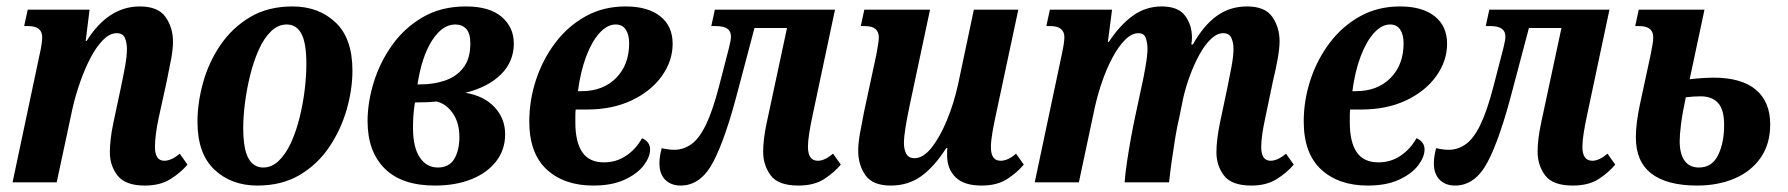

<svg xmlns="http://www.w3.org/2000/svg" viewBox="-20 -566 5551 596"><path d="M430 10Q369 10 345 -21Q321 -52 321 -93Q321 -111 323.5 -134Q326 -157 332 -185L355 -293Q363 -331 368.5 -361.5Q374 -392 374 -414Q374 -432 368 -447.5Q362 -463 342 -463Q321 -463 300 -442Q279 -421 261 -386.5Q243 -352 228.5 -310.5Q214 -269 205 -229L156 0H19L103 -397Q107 -414 109 -428Q111 -442 111 -450Q111 -485 68 -485H55L66 -536H258L246 -439H249Q316 -546 414 -546Q471 -546 494 -513Q517 -480 517 -437Q517 -414 511.5 -384Q506 -354 498 -316L473 -202Q467 -175 464 -151Q461 -127 461 -110Q461 -67 490 -67Q512 -67 538 -89L562 -55Q541 -30 509 -10Q477 10 430 10Z M779 10Q698 10 645.5 -39.5Q593 -89 593 -188Q593 -247 610.5 -310Q628 -373 664.5 -426.5Q701 -480 756.5 -513Q812 -546 888 -546Q969 -546 1021.5 -496.5Q1074 -447 1074 -347Q1074 -288 1056 -225.5Q1038 -163 1002 -109.5Q966 -56 910.5 -23Q855 10 779 10ZM797 -46Q824 -46 846 -67.5Q868 -89 884 -124.5Q900 -160 910.5 -203Q921 -246 926 -288.5Q931 -331 931 -367Q931 -433 915.5 -461.5Q900 -490 870 -490Q843 -490 821 -468.5Q799 -447 783 -411Q767 -375 756.5 -332.5Q746 -290 740.5 -247Q735 -204 735 -169Q735 -104 751 -75Q767 -46 797 -46Z M1330 10Q1227 10 1174 -43Q1121 -96 1121 -190Q1121 -249 1140.5 -311.5Q1160 -374 1198 -427Q1236 -480 1293 -513Q1350 -546 1426 -546Q1500 -546 1537.5 -513.5Q1575 -481 1575 -431Q1575 -375 1535.5 -335.5Q1496 -296 1425 -278Q1483 -268 1515.5 -233Q1548 -198 1548 -149Q1548 -101 1520 -65Q1492 -29 1443 -9.5Q1394 10 1330 10ZM1393 -490Q1353 -490 1321 -440Q1289 -390 1276 -304H1285Q1326 -304 1361.5 -316Q1397 -328 1418.5 -356Q1440 -384 1440 -431Q1440 -462 1427.5 -476Q1415 -490 1393 -490ZM1339 -46Q1374 -46 1390 -72.5Q1406 -99 1406 -141Q1406 -185 1385.5 -214.5Q1365 -244 1335 -251Q1310 -248 1268 -248Q1264 -222 1263 -203.5Q1262 -185 1262 -169Q1262 -109 1283 -77.5Q1304 -46 1339 -46Z M1822 10Q1731 10 1677 -40Q1623 -90 1623 -189Q1623 -255 1644 -318.5Q1665 -382 1704 -433.5Q1743 -485 1798 -515.5Q1853 -546 1922 -546Q1991 -546 2029.5 -515.5Q2068 -485 2068 -430Q2068 -377 2034.5 -330Q2001 -283 1941 -254.5Q1881 -226 1801 -226H1767Q1766 -216 1766 -206Q1766 -196 1766 -186Q1766 -125 1787.5 -93.5Q1809 -62 1855 -62Q1893 -62 1923.5 -82.5Q1954 -103 1973 -137Q1998 -126 1998 -102Q1998 -79 1978.5 -53Q1959 -27 1919.5 -8.5Q1880 10 1822 10ZM1774 -283H1785Q1852 -283 1892.5 -324Q1933 -365 1933 -432Q1933 -458 1922.5 -474Q1912 -490 1891 -490Q1865 -490 1841 -463.5Q1817 -437 1799.5 -390.5Q1782 -344 1774 -283Z M2093 10Q2063 10 2045 -8Q2027 -26 2027 -59Q2027 -81 2034 -106Q2056 -101 2073 -101Q2101 -101 2125.5 -118Q2150 -135 2171 -178Q2192 -221 2212 -298L2243 -418Q2249 -441 2249 -453Q2249 -485 2203 -485H2188L2199 -536H2572L2502 -206Q2496 -178 2492 -153Q2488 -128 2488 -110Q2488 -67 2519 -67Q2540 -67 2566 -89L2590 -55Q2569 -30 2538 -10Q2507 10 2458 10Q2396 10 2372.5 -21.5Q2349 -53 2349 -95Q2349 -113 2351.5 -135Q2354 -157 2360 -185L2423 -479H2322L2272 -290Q2232 -135 2193.5 -62.5Q2155 10 2093 10Z M2745 10Q2689 10 2666.5 -22Q2644 -54 2644 -98Q2644 -121 2649.5 -152Q2655 -183 2662 -218L2700 -395Q2703 -412 2705.5 -426.5Q2708 -441 2708 -450Q2708 -485 2665 -485H2652L2663 -536H2867L2804 -240Q2796 -202 2791 -171.5Q2786 -141 2786 -121Q2786 -103 2793 -89Q2800 -75 2819 -75Q2846 -75 2872 -108Q2898 -141 2919.5 -193Q2941 -245 2954 -304L3003 -536H3141L3071 -208Q3065 -180 3060.5 -154Q3056 -128 3056 -109Q3056 -67 3086 -67Q3109 -67 3134 -89L3158 -55Q3137 -30 3106 -10Q3075 10 3027 10Q2972 10 2946 -16Q2920 -42 2920 -83Q2920 -88 2920 -94Q2920 -100 2921 -106H2917Q2880 -48 2839.5 -19Q2799 10 2745 10Z M3865 10Q3803 10 3779.5 -21Q3756 -52 3756 -93Q3756 -131 3767 -185L3790 -294Q3796 -323 3802.5 -357.5Q3809 -392 3809 -415Q3809 -433 3802.5 -448Q3796 -463 3777 -463Q3758 -463 3739 -445Q3720 -427 3703.5 -397Q3687 -367 3674 -332Q3661 -297 3653 -262L3641 -203Q3634 -174 3628 -137.5Q3622 -101 3617 -65Q3612 -29 3609 0H3471Q3473 -28 3478.5 -64.5Q3484 -101 3491 -139.5Q3498 -178 3505 -210L3523 -294Q3530 -325 3536 -360Q3542 -395 3542 -415Q3542 -431 3537 -447Q3532 -463 3514 -463Q3493 -463 3472.5 -442.5Q3452 -422 3434 -388.5Q3416 -355 3402 -315Q3388 -275 3379 -235L3329 0H3192L3276 -397Q3284 -434 3284 -450Q3284 -485 3241 -485H3228L3239 -536H3432L3419 -436H3422Q3457 -489 3497 -517.5Q3537 -546 3586 -546Q3637 -546 3658.5 -517.5Q3680 -489 3680 -449Q3680 -444 3679.5 -438.5Q3679 -433 3678 -428H3683Q3716 -487 3757 -516.5Q3798 -546 3851 -546Q3907 -546 3929.5 -513.5Q3952 -481 3952 -438Q3952 -416 3946 -382.5Q3940 -349 3932 -317L3908 -202Q3902 -175 3898.5 -151Q3895 -127 3895 -110Q3895 -67 3924 -67Q3946 -67 3972 -89L3996 -55Q3975 -30 3943 -10Q3911 10 3865 10Z M4226 10Q4135 10 4081 -40Q4027 -90 4027 -189Q4027 -255 4048 -318.5Q4069 -382 4108 -433.5Q4147 -485 4202 -515.5Q4257 -546 4326 -546Q4395 -546 4433.5 -515.5Q4472 -485 4472 -430Q4472 -377 4438.5 -330Q4405 -283 4345 -254.5Q4285 -226 4205 -226H4171Q4170 -216 4170 -206Q4170 -196 4170 -186Q4170 -125 4191.5 -93.5Q4213 -62 4259 -62Q4297 -62 4327.5 -82.5Q4358 -103 4377 -137Q4402 -126 4402 -102Q4402 -79 4382.5 -53Q4363 -27 4323.5 -8.5Q4284 10 4226 10ZM4178 -283H4189Q4256 -283 4296.5 -324Q4337 -365 4337 -432Q4337 -458 4326.5 -474Q4316 -490 4295 -490Q4269 -490 4245 -463.5Q4221 -437 4203.5 -390.5Q4186 -344 4178 -283Z M4497 10Q4467 10 4449 -8Q4431 -26 4431 -59Q4431 -81 4438 -106Q4460 -101 4477 -101Q4505 -101 4529.5 -118Q4554 -135 4575 -178Q4596 -221 4616 -298L4647 -418Q4653 -441 4653 -453Q4653 -485 4607 -485H4592L4603 -536H4976L4906 -206Q4900 -178 4896 -153Q4892 -128 4892 -110Q4892 -67 4923 -67Q4944 -67 4970 -89L4994 -55Q4973 -30 4942 -10Q4911 10 4862 10Q4800 10 4776.5 -21.5Q4753 -53 4753 -95Q4753 -113 4755.5 -135Q4758 -157 4764 -185L4827 -479H4726L4676 -290Q4636 -135 4597.5 -62.5Q4559 10 4497 10Z M5248 10Q5155 10 5106.5 -27Q5058 -64 5058 -139Q5058 -165 5061.5 -190Q5065 -215 5070 -239L5104 -397Q5107 -412 5109.5 -426.5Q5112 -441 5112 -450Q5112 -485 5069 -485H5056L5067 -536H5271L5225 -320Q5252 -323 5269.5 -324Q5287 -325 5298 -325Q5386 -325 5430.5 -287.5Q5475 -250 5475 -180Q5475 -119 5445.5 -76.5Q5416 -34 5364.5 -12Q5313 10 5248 10ZM5254 -46Q5294 -46 5313 -84Q5332 -122 5332 -178Q5332 -226 5313 -246.5Q5294 -267 5259 -267Q5238 -267 5213 -264Q5202 -212 5198 -179.5Q5194 -147 5194 -128Q5194 -89 5209 -67.5Q5224 -46 5254 -46Z"/></svg>

Font: Noto Serif Condensed
Style: Bold Italic
Weight: 700
Width: 3
Italic angle: -12°
Designer: Monotype Design Team
Foundry: Monotype Imaging Inc.
Version: Version 2.014